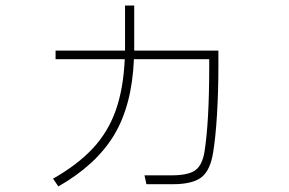

<svg xmlns="http://www.w3.org/2000/svg" viewBox="-20 -635 1040 691"><path d="M766 -453V-397Q766 -308 761 -224Q756 -140 747 -86Q737 -22 705 3Q673 28 601 28H507L500 -4H598Q657 -4 682.5 -22Q708 -40 716 -89Q733 -197 733 -397V-422H462Q455 -255 390 -148Q325 -41 190 36L171 8Q259 -42 314 -101Q369 -160 396.5 -237.5Q424 -315 429 -422H180V-453H430V-465V-615H463V-464V-453Z"/></svg>

Font: IBM Plex Sans JP ExtraLight
Style: Regular
Weight: 200
Designer: Mike Abbink; Paul van der Laan; Pieter van Rosmalen; Wujin Sim; Yejin Wi; Jinhee Kim; Boomi Park; Yona Kim; Kichan Ma
Foundry: Sandoll Inc.
Version: Version 1.001